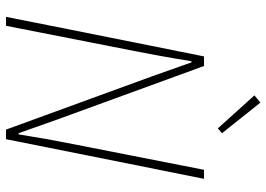

<svg xmlns="http://www.w3.org/2000/svg" viewBox="-144 -744 888 640"><g transform="rotate(90 300.0 -424.0)"><path d="M36 0 168 -660H200L378 -172L424 -42H428Q432 -65 435.5 -87.5Q439 -110 443 -132.5Q447 -155 451.5 -177.5Q456 -200 460 -222L546 -660H576L444 0H412L234 -488L188 -618H184Q179 -587 174 -557.5Q169 -528 163.5 -498.5Q158 -469 152 -438L66 0ZM408 -706 298 -828 322 -848 424 -720Z"/></g></svg>

Font: Source Code Pro ExtraLight ExtraLight
Style: Italic
Weight: 250
Italic angle: -11°
Monospace: yes
Version: Version 1.016;hotconv 1.0.116;makeotfexe 2.5.65601